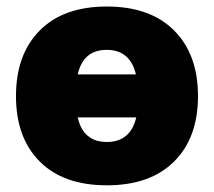

<svg xmlns="http://www.w3.org/2000/svg" viewBox="-20 -550 645 580"><path d="M100.1 -62Q28.3 -133.8 28.3 -259.8Q28.3 -385.7 100.1 -458Q171.9 -530.3 302.7 -530.3Q433.6 -530.3 505.9 -458Q578.1 -385.7 578.1 -259.8Q578.1 -133.8 505.9 -62Q433.6 9.8 302.7 9.8Q171.9 9.8 100.1 -62ZM214.8 -195.3Q231.4 -121.1 302.7 -121.1Q374 -121.1 391.6 -195.3ZM214.8 -325.2H390.6Q373 -399.4 302.2 -399.4Q231.4 -399.4 214.8 -325.2Z"/></svg>

Font: GenEi M Gothic v2 Black
Style: Regular
Weight: 900
Version: Version 2.0